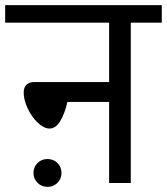

<svg xmlns="http://www.w3.org/2000/svg" viewBox="-40 -709 647 744"><path d="M586.9 -689V-621.1H466.8V0H382.8V-314H221.2Q210.9 -268.6 193.4 -239.7Q175.8 -210.9 151.9 -210.9Q129.9 -210.9 106 -233.9Q82 -256.8 66.9 -289.6Q51.8 -322.3 51.8 -350.1Q51.8 -370.1 62.7 -380.6Q73.7 -391.1 92.8 -391.1H382.8V-621.1H-20V-689ZM105.5 -77.4Q121.1 -92.8 144 -92.8Q167 -92.8 182.6 -77.4Q198.2 -62 198.2 -39.1Q198.2 -16.1 182.6 -0.5Q167 15.1 144 15.1Q121.1 15.1 105.5 -0.5Q89.8 -16.1 89.8 -39.1Q89.8 -62 105.5 -77.4Z"/></svg>

Font: FiraGO
Style: Regular
Weight: 400
Designer: bBox Type
Foundry: bBox Type GmbH
Version: Version 1.001;PS 001.001;hotconv 1.0.88;makeotf.lib2.5.64775